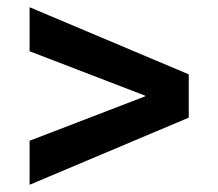

<svg xmlns="http://www.w3.org/2000/svg" viewBox="-20 -586 605 532"><path d="M62 -196 382 -319V-321L62 -444V-566L503 -380V-260L62 -74Z"/></svg>

Font: Murecho ExtraBold
Style: Regular
Weight: 800
Designer: Neil Summerour
Foundry: Positype
Version: Version 1.010; ttfautohint (v1.8.3)